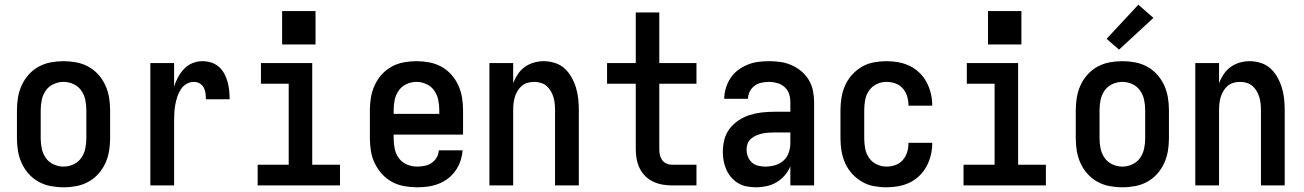

<svg xmlns="http://www.w3.org/2000/svg" viewBox="-20 -788 5540 816"><path d="M250 8Q223 8 196 3Q169 -2 145 -15Q121 -28 102.5 -48.5Q84 -69 72.5 -94Q61 -119 56.5 -146Q52 -173 52 -200V-320Q52 -347 56.5 -374Q61 -401 72.5 -426Q84 -451 102.5 -471.5Q121 -492 145 -505Q169 -518 196 -523Q223 -528 250 -528Q277 -528 304 -523Q331 -518 355 -505Q379 -492 397.5 -471.5Q416 -451 427.5 -426Q439 -401 443.5 -374Q448 -347 448 -320V-200Q448 -173 443.5 -146Q439 -119 427.5 -94Q416 -69 397.5 -48.5Q379 -28 355 -15Q331 -2 304 3Q277 8 250 8ZM250 -80Q272 -80 292.5 -89.5Q313 -99 325.5 -117Q338 -135 342.5 -156.5Q347 -178 347 -200V-320Q347 -342 342.5 -363.5Q338 -385 325.5 -403Q313 -421 292.5 -430.5Q272 -440 250 -440Q228 -440 207.5 -430.5Q187 -421 174.5 -403Q162 -385 157.5 -363.5Q153 -342 153 -320V-200Q153 -178 157.5 -156.5Q162 -135 174.5 -117Q187 -99 207.5 -89.5Q228 -80 250 -80Z M619 0V-520H720V-420Q726 -440 736.5 -459.5Q747 -479 762 -495Q777 -511 797.5 -519.5Q818 -528 840 -528Q859 -528 877 -522.5Q895 -517 909.5 -504.5Q924 -492 933 -475.5Q942 -459 947 -441Q952 -423 954 -404Q956 -385 956 -366H855Q855 -379 853.5 -391.5Q852 -404 846 -415.5Q840 -427 828.5 -433.5Q817 -440 805 -440Q787 -440 772 -431Q757 -422 748 -407.5Q739 -393 733.5 -376.5Q728 -360 725 -343.5Q722 -327 721 -310Q720 -293 720 -276V0Z M1075 0V-88H1207V-432H1089V-520H1307V-88H1425V0ZM1179 -599V-741H1321V-599Z M1752 8Q1725 8 1697.5 3Q1670 -2 1646 -15Q1622 -28 1603.5 -48.5Q1585 -69 1573 -93.5Q1561 -118 1556.5 -145.5Q1552 -173 1552 -200V-320Q1552 -347 1556.5 -374Q1561 -401 1572.5 -426Q1584 -451 1602.5 -471.5Q1621 -492 1645 -505Q1669 -518 1696 -523Q1723 -528 1750 -528Q1777 -528 1804 -523Q1831 -518 1855 -505Q1879 -492 1897.5 -471.5Q1916 -451 1927.5 -426Q1939 -401 1943.5 -374Q1948 -347 1948 -320V-216H1653V-200Q1653 -178 1657.5 -156Q1662 -134 1675 -116Q1688 -98 1709 -89Q1730 -80 1752 -80Q1768 -80 1784 -83Q1800 -86 1813.5 -95Q1827 -104 1835.5 -118Q1844 -132 1845 -149H1946Q1944 -125 1936.5 -103Q1929 -81 1915.5 -62Q1902 -43 1883.5 -29Q1865 -15 1843 -6.5Q1821 2 1798 5Q1775 8 1752 8ZM1847 -304V-320Q1847 -342 1842.5 -363.5Q1838 -385 1825.5 -403Q1813 -421 1792.5 -430.5Q1772 -440 1750 -440Q1728 -440 1707.5 -430.5Q1687 -421 1674.5 -403Q1662 -385 1657.5 -363.5Q1653 -342 1653 -320V-304Z M2060 0V-520H2161V-435Q2169 -455 2181 -473Q2193 -491 2210.5 -503.5Q2228 -516 2249 -522Q2270 -528 2291 -528Q2315 -528 2338.5 -520.5Q2362 -513 2379.5 -497Q2397 -481 2409 -459.5Q2421 -438 2428 -415Q2435 -392 2437.5 -368Q2440 -344 2440 -320V0H2339V-320Q2339 -334 2337.5 -348Q2336 -362 2332 -375.5Q2328 -389 2320.5 -401.5Q2313 -414 2302.5 -423Q2292 -432 2278 -436Q2264 -440 2250 -440Q2236 -440 2222 -436Q2208 -432 2197.5 -423Q2187 -414 2179.5 -401.5Q2172 -389 2168 -375.5Q2164 -362 2162.5 -348Q2161 -334 2161 -320V0Z M2837 0Q2816 0 2795.5 -3.5Q2775 -7 2756 -16Q2737 -25 2722 -40Q2707 -55 2698 -74Q2689 -93 2685.5 -113.5Q2682 -134 2682 -155V-432H2560V-520H2682V-735H2782V-520H2940V-432H2782V-155Q2782 -142 2784.5 -130Q2787 -118 2794 -108Q2801 -98 2812.5 -93Q2824 -88 2837 -88H2940V0Z M3193 8Q3174 8 3154.5 4.5Q3135 1 3118 -9Q3101 -19 3088 -34Q3075 -49 3067 -67Q3059 -85 3055.5 -104Q3052 -123 3052 -143Q3052 -169 3058.5 -194.5Q3065 -220 3081 -241Q3097 -262 3119 -276.5Q3141 -291 3166 -299Q3191 -307 3217 -310Q3243 -313 3269 -313H3339V-354Q3339 -372 3333.5 -389Q3328 -406 3314.5 -418Q3301 -430 3283.5 -435Q3266 -440 3249 -440Q3232 -440 3216 -436.5Q3200 -433 3187 -423.5Q3174 -414 3166.5 -399Q3159 -384 3159 -368Q3159 -368 3159 -368Q3159 -368 3159 -368H3058Q3058 -368 3058 -368Q3058 -368 3058 -368Q3058 -391 3065 -414Q3072 -437 3085 -456.5Q3098 -476 3116.5 -490Q3135 -504 3157 -513Q3179 -522 3202 -525Q3225 -528 3249 -528Q3273 -528 3297.5 -524.5Q3322 -521 3344.5 -511Q3367 -501 3386 -485Q3405 -469 3417.5 -448Q3430 -427 3435 -402.5Q3440 -378 3440 -354V0H3339V-81Q3330 -60 3315 -42.5Q3300 -25 3280.5 -13.5Q3261 -2 3238.5 3Q3216 8 3193 8ZM3233 -80Q3254 -80 3274.5 -86Q3295 -92 3310 -105.5Q3325 -119 3332 -139Q3339 -159 3339 -180V-225H3269Q3256 -225 3243 -224Q3230 -223 3217.5 -220Q3205 -217 3193.5 -212Q3182 -207 3172 -198.5Q3162 -190 3157.5 -178Q3153 -166 3153 -153Q3153 -137 3158.5 -122.5Q3164 -108 3175.5 -97.5Q3187 -87 3202.5 -83.5Q3218 -80 3233 -80Z M3747 8Q3720 8 3693.5 3Q3667 -2 3643.5 -15.5Q3620 -29 3601.5 -49.5Q3583 -70 3572 -94.5Q3561 -119 3556.5 -146Q3552 -173 3552 -200V-320Q3552 -347 3556.5 -374Q3561 -401 3572 -425.5Q3583 -450 3601.5 -470.5Q3620 -491 3643.5 -504.5Q3667 -518 3693.5 -523Q3720 -528 3747 -528Q3773 -528 3798 -523.5Q3823 -519 3846 -508Q3869 -497 3887.5 -479Q3906 -461 3918 -438.5Q3930 -416 3936 -391Q3942 -366 3942 -341Q3942 -341 3942 -340.5Q3942 -340 3942 -339H3841Q3841 -339 3841 -339.5Q3841 -340 3841 -340Q3841 -360 3835.5 -378.5Q3830 -397 3817 -412Q3804 -427 3785.5 -433.5Q3767 -440 3747 -440Q3726 -440 3706 -430.5Q3686 -421 3673.5 -403Q3661 -385 3657 -363.5Q3653 -342 3653 -320V-200Q3653 -178 3657 -156.5Q3661 -135 3673.5 -117Q3686 -99 3706 -89.5Q3726 -80 3747 -80Q3767 -80 3785.5 -86.5Q3804 -93 3817 -108Q3830 -123 3835.5 -141.5Q3841 -160 3841 -180Q3841 -180 3841 -180.5Q3841 -181 3841 -181H3942Q3942 -180 3942 -179.5Q3942 -179 3942 -179Q3942 -154 3936 -129Q3930 -104 3918 -81.5Q3906 -59 3887.5 -41Q3869 -23 3846 -12Q3823 -1 3798 3.5Q3773 8 3747 8Z M4075 0V-88H4207V-432H4089V-520H4307V-88H4425V0ZM4179 -599V-741H4321V-599Z M4750 8Q4723 8 4696 3Q4669 -2 4645 -15Q4621 -28 4602.5 -48.5Q4584 -69 4572.5 -94Q4561 -119 4556.5 -146Q4552 -173 4552 -200V-320Q4552 -347 4556.5 -374Q4561 -401 4572.5 -426Q4584 -451 4602.5 -471.5Q4621 -492 4645 -505Q4669 -518 4696 -523Q4723 -528 4750 -528Q4777 -528 4804 -523Q4831 -518 4855 -505Q4879 -492 4897.5 -471.5Q4916 -451 4927.5 -426Q4939 -401 4943.5 -374Q4948 -347 4948 -320V-200Q4948 -173 4943.5 -146Q4939 -119 4927.5 -94Q4916 -69 4897.5 -48.5Q4879 -28 4855 -15Q4831 -2 4804 3Q4777 8 4750 8ZM4750 -80Q4772 -80 4792.5 -89.5Q4813 -99 4825.5 -117Q4838 -135 4842.5 -156.5Q4847 -178 4847 -200V-320Q4847 -342 4842.5 -363.5Q4838 -385 4825.5 -403Q4813 -421 4792.5 -430.5Q4772 -440 4750 -440Q4728 -440 4707.5 -430.5Q4687 -421 4674.5 -403Q4662 -385 4657.5 -363.5Q4653 -342 4653 -320V-200Q4653 -178 4657.5 -156.5Q4662 -135 4674.5 -117Q4687 -99 4707.5 -89.5Q4728 -80 4750 -80ZM4736 -577 4683 -623 4818 -768 4882 -712Z M5060 0V-520H5161V-435Q5169 -455 5181 -473Q5193 -491 5210.5 -503.5Q5228 -516 5249 -522Q5270 -528 5291 -528Q5315 -528 5338.5 -520.5Q5362 -513 5379.5 -497Q5397 -481 5409 -459.5Q5421 -438 5428 -415Q5435 -392 5437.5 -368Q5440 -344 5440 -320V0H5339V-320Q5339 -334 5337.5 -348Q5336 -362 5332 -375.5Q5328 -389 5320.5 -401.5Q5313 -414 5302.5 -423Q5292 -432 5278 -436Q5264 -440 5250 -440Q5236 -440 5222 -436Q5208 -432 5197.5 -423Q5187 -414 5179.5 -401.5Q5172 -389 5168 -375.5Q5164 -362 5162.5 -348Q5161 -334 5161 -320V0Z"/></svg>

Font: Iosevka SS04 Semibold
Style: Regular
Weight: 600
Monospace: yes
Designer: Belleve Invis
Foundry: Belleve Invis
Version: Version 19.0.0; ttfautohint (v1.8.4)